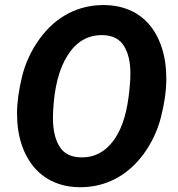

<svg xmlns="http://www.w3.org/2000/svg" viewBox="-20 -741 715 770"><path d="M295.9 9.8C297.9 9.8 300.3 9.8 302.2 9.8C400.4 9.8 488.8 -33.2 554.7 -121.6C587.4 -166 611.3 -215.8 625.5 -271C639.6 -326.2 647 -377.9 647 -425.8C647 -435.5 646.5 -445.8 646 -455.6C643.1 -506.8 631.3 -553.2 610.8 -593.8C569.8 -674.8 496.6 -718.8 400.9 -720.7C398.9 -720.7 396.5 -720.7 394.5 -720.7C295.4 -720.7 205.1 -676.8 138.7 -585C105.5 -539.1 82 -488.8 68.4 -434.1C55.2 -379.4 48.3 -330.1 48.3 -285.6C48.3 -274.9 48.8 -264.6 49.3 -254.4C52.7 -202.1 64.9 -156.2 85.9 -116.2C127.9 -35.6 201.7 7.8 295.9 9.8ZM495.1 -348.6C484.9 -271.5 463.4 -212.4 430.7 -171.4C397.9 -130.4 357.9 -109.9 310.1 -109.9C307.6 -109.9 304.7 -109.9 302.2 -109.9C263.2 -111.3 234.9 -126 217.8 -154.8C200.7 -183.6 192.4 -220.7 192.4 -266.6C192.4 -274.4 192.4 -282.7 192.9 -291.5C197.3 -389.6 216.8 -465.8 251.5 -519.5C285.6 -573.2 331.1 -600.1 387.7 -600.1C390.1 -600.1 392.1 -600.1 394 -600.1C432.1 -598.6 460 -584.5 477.1 -556.6C494.6 -528.8 502.9 -492.2 502.9 -446.3C502.9 -438.5 502.9 -430.2 502.4 -421.4L498.5 -375Z"/></svg>

Font: Roboto
Style: Bold Italic
Weight: 700
Italic angle: -12°
Designer: Google
Version: Version 2.137; 2017